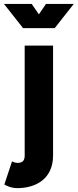

<svg xmlns="http://www.w3.org/2000/svg" viewBox="-20 -743 401 991"><path d="M143.6 -722.7H0.5L99.1 -597.7H262.2L360.8 -722.7H217.3L180.7 -668.9ZM42 89.8 2.4 209.5C14.6 215.8 36.6 228 70.3 228C158.2 228 253.9 185.1 253.9 59.6V-507.8H107.4V59.6C107.4 85.4 97.2 97.7 70.3 97.7C61.5 97.7 47.9 93.8 42 89.8Z"/></svg>

Font: Giphurs ExtraBold
Style: Regular
Weight: 800
Version: Version 1.000